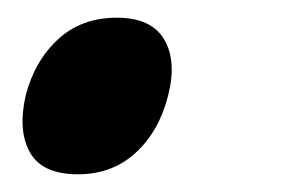

<svg xmlns="http://www.w3.org/2000/svg" viewBox="-20 -187 329 217"><path d="M170 -79Q160 -39 133.5 -14.5Q107 10 68 10Q28 10 14 -14.5Q0 -39 9 -79Q19 -118 45.5 -142.5Q72 -167 112 -167Q151 -167 165.5 -142.5Q180 -118 170 -79Z"/></svg>

Font: TypoPRO Sinkin Sans
Style: 500 Medium Italic
Weight: 500
Italic angle: -112°
Designer: Keith Bates
Foundry: K-Type
Version: Sinkin Sans (version 1.0)  by Keith Bates   •   © 2014   www